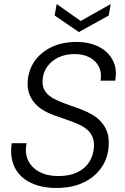

<svg xmlns="http://www.w3.org/2000/svg" viewBox="-20 -920 618 952"><path d="M260 12Q186 12 132 -14Q78 -40 53 -90Q28 -140 38 -210H112Q102 -162 119 -125.5Q136 -89 175 -68Q214 -47 268 -47Q324 -47 363 -65.5Q402 -84 423 -117.5Q444 -151 446 -195Q447 -225 436.5 -246Q426 -267 407 -281.5Q388 -296 362 -307Q336 -318 306.5 -328Q277 -338 247 -349Q178 -374 146.5 -415.5Q115 -457 117 -512Q120 -571 151 -616Q182 -661 235.5 -686.5Q289 -712 360 -712Q423 -712 470 -688Q517 -664 539.5 -620.5Q562 -577 551 -520H479Q485 -560 470 -589.5Q455 -619 424 -635.5Q393 -652 351 -652Q304 -652 269 -635Q234 -618 213.5 -588.5Q193 -559 191 -520Q190 -495 199 -476.5Q208 -458 225.5 -444.5Q243 -431 267.5 -420.5Q292 -410 321 -399.5Q350 -389 382 -378Q413 -366 439 -350.5Q465 -335 483.5 -313.5Q502 -292 511.5 -265Q521 -238 519 -202Q517 -140 484.5 -91.5Q452 -43 395 -15.5Q338 12 260 12ZM529 -900 519 -843 371 -761 251 -843 261 -900 380 -816Z"/></svg>

Font: DM Sans Light
Style: Italic
Weight: 300
Italic angle: -10°
Designer: Colophon Foundry, Jonny Pinhorn
Foundry: Colophon Foundry
Version: Version 4.004;gftools[0.9.30]